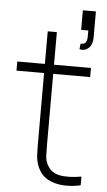

<svg xmlns="http://www.w3.org/2000/svg" viewBox="-56 -837 491 880"><g transform="rotate(5 189.5 -396.5)"><path d="M349 0Q308.5 9 269 6.8Q229.5 4.5 198.5 -12.2Q167.5 -29 152 -63Q140 -89.5 138.5 -116.8Q137 -144 137 -179V-690H179V-179Q179 -144 179.8 -122.5Q180.5 -101 190 -82Q208 -46 247 -37.8Q286 -29.5 349 -40ZM10 -498V-540H349V-498ZM289 -621 292 -647Q309.5 -646 315.5 -655.2Q321.5 -664.5 321.8 -679.2Q322 -694 322 -710H289V-800H349V-680Q349 -647 331 -631Q313 -615 289 -621Z"/></g></svg>

Font: Manrope ExtraLight ExtraLight
Style: Regular
Weight: 250
Version: Version 4.501